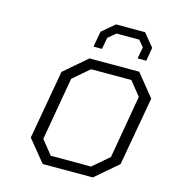

<svg xmlns="http://www.w3.org/2000/svg" viewBox="-106 -793 793 880"><g transform="rotate(15 290.5 -352.5)"><path d="M263 -580 276 -654 336 -705H474L524 -644L513 -580H472L482 -635L457 -665H349L313 -635L303 -580ZM177 0 93 -103 151 -430 259 -523H495L580 -418L522 -92L415 0ZM203 -46H394L471 -112L523 -411L470 -477H279L202 -411L150 -112Z"/></g></svg>

Font: Tomorrow Light
Style: Italic
Weight: 300
Italic angle: -10°
Designer: Tony de Marco, Monica Rizzolli
Foundry: Just in Type
Version: Version 2.002